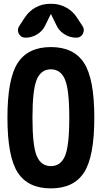

<svg xmlns="http://www.w3.org/2000/svg" viewBox="-20 -990 540 1019"><path d="M254.9 -969.7Q294.9 -969.7 330.1 -950.7Q365.2 -931.6 386.7 -899.4L418 -851.6Q430.7 -832 419.9 -811Q409.2 -790 384.8 -790Q350.6 -790 321.3 -808.6Q292 -827.1 278.3 -858.4L251 -914.1Q251 -915 250 -915Q249 -915 249 -914.1L221.7 -858.4Q208 -827.1 178.7 -808.6Q149.4 -790 115.2 -790Q90.8 -790 80.1 -811Q69.3 -832 82 -851.6L113.3 -899.4Q135.7 -932.6 170.4 -951.2Q205.1 -969.7 245.1 -969.7ZM175.3 -161.6Q198.2 -108.4 250 -108.4Q301.8 -108.4 324.7 -161.6Q347.7 -214.8 347.7 -364.7Q347.7 -514.6 324.7 -568.4Q301.8 -622.1 250 -622.1Q198.2 -622.1 175.3 -568.4Q152.3 -514.6 152.3 -364.7Q152.3 -214.8 175.3 -161.6ZM74.2 -656.2Q128.9 -740.2 250 -740.2Q371.1 -740.2 425.8 -656.2Q480.5 -572.3 480.5 -365.2Q480.5 -158.2 425.8 -74.2Q371.1 9.8 250 9.8Q128.9 9.8 74.2 -74.2Q19.5 -158.2 19.5 -365.2Q19.5 -572.3 74.2 -656.2Z"/></svg>

Font: Rounded-X Mgen+ 2m bold
Style: Bold
Weight: 700
Designer: [Source Han Sans]
Ryoko NISHIZUKA  (kana & ideographs); Paul D. Hunt (Latin, Greek & Cyrillic); Wenlong ZHANG  (bopomofo
Version: Version 1.059.20150602